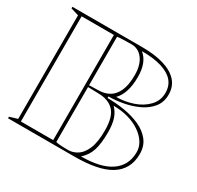

<svg xmlns="http://www.w3.org/2000/svg" viewBox="-152 -882 1081 1056"><g transform="rotate(30 388.0 -354.0)"><path d="M463 -708Q544 -708 601.5 -690.5Q659 -673 689.5 -639Q720 -605 720 -554Q720 -505 692.5 -471.5Q665 -438 622 -418Q579 -398 530 -389Q481 -380 438 -380V-370Q493 -370 547.5 -361Q602 -352 647 -331.5Q692 -311 719 -276.5Q746 -242 746 -192Q746 -142 726 -105.5Q706 -69 667.5 -45.5Q629 -22 572 -11Q515 0 441 0H20V-10L70 -25V-683L20 -698V-708ZM405 -692Q370 -692 347.5 -691Q325 -690 315 -688V-20Q332 -14 394 -14Q423 -14 451 -31.5Q479 -49 497 -91.5Q515 -134 515 -208Q515 -295 480 -331Q445 -367 379 -367L309 -369V-380L379 -382Q414 -383 442.5 -399.5Q471 -416 488 -453.5Q505 -491 505 -554Q505 -617 477.5 -654.5Q450 -692 405 -692ZM90 -20H295V-688H90ZM472 -19Q532 -19 579 -29.5Q626 -40 659 -62Q692 -84 709 -116.5Q726 -149 726 -192Q726 -225 707.5 -253.5Q689 -282 656.5 -304Q624 -326 581 -338Q538 -350 488 -350Q512 -327 523.5 -293Q535 -259 535 -208Q535 -136 521 -92.5Q507 -49 472 -19ZM476 -399Q530 -399 581.5 -416.5Q633 -434 666.5 -469Q700 -504 700 -554Q700 -598 674.5 -627.5Q649 -657 598.5 -672.5Q548 -688 473 -688Q499 -667 512 -633.5Q525 -600 525 -554Q525 -500 512.5 -461.5Q500 -423 476 -399Z"/></g></svg>

Font: Kalnia Glaze Thin
Style: Bold
Weight: 700
Version: Version 1.110